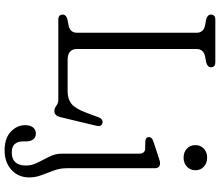

<svg xmlns="http://www.w3.org/2000/svg" viewBox="-82 -658 980 856"><g transform="rotate(90 408.0 -230.0)"><path d="M259 -659.5 230 -654Q198.5 -646.5 198.5 -616V-83Q198.5 -41.5 247.5 -41.5H387.5Q420.5 -41.5 441.8 -57.8Q463 -74 480.5 -119.5L503 -179.5Q511 -200 527.5 -197Q546.5 -193.5 540.5 -169L502 -8Q495.5 17.5 475.5 17.5Q462.5 17.5 451.2 8.8Q440 0 425.5 0H68.5Q45 0 45 -19Q45 -34.5 65.5 -40.5L94.5 -46Q126 -53 126 -84V-616Q126 -647 94.5 -654L65.5 -659.5Q45 -665.5 45 -681Q45 -700 68.5 -700H256Q280 -700 280 -681Q280 -665.5 259 -659.5ZM682.5 -558.5Q658.5 -558.5 642.8 -573.2Q627 -588 627 -611Q627 -634 642.8 -648.8Q658.5 -663.5 682.5 -663.5Q707.5 -663.5 723.2 -648.8Q739 -634 739 -611.5Q739 -588.5 723.2 -573.5Q707.5 -558.5 682.5 -558.5ZM730 -37.5Q730 -8 740.2 20Q750.5 48 760.8 75Q771 102 771 129Q771 178.5 737.2 209Q703.5 239.5 650 239.5Q596.5 239.5 567.2 211.8Q538 184 538 148Q538 124.5 548.5 112.2Q559 100 575.5 100Q592 100 601.2 112Q610.5 124 610.5 144.5V159Q610.5 181.5 622.8 194.8Q635 208 660.5 207.5Q718 207 718 144Q718 117.5 704.8 91.8Q691.5 66 678.2 39.5Q665 13 665 -16V-360.5Q665 -385 645 -387L608 -388Q591 -390.5 591 -404Q591 -417.5 611 -424L672 -444Q684 -448 692.8 -450.8Q701.5 -453.5 708 -453.5Q730 -453.5 730 -429.5Z"/></g></svg>

Font: Fraunces 72pt S100 Light
Style: Regular
Weight: 300
Version: Version 1.000; ttfautohint (v1.8.3)